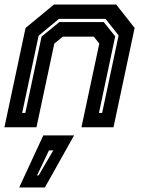

<svg xmlns="http://www.w3.org/2000/svg" viewBox="-22 -560 632 845"><path d="M-2.5 0 90.5 -437 215.5 -540H489.5L570.5 -437L477.5 0H336.5L415 -368L391 -398.5H254L217 -368L138.5 0ZM75.5 -63H89.5L161 -399L239.5 -463H434.5L485 -400L413.5 -63H427.5L500 -404L442.5 -477H237.5L148 -403ZM62.5 265 168.5 36H304L175.5 265ZM141 212H148L212.5 102H193.5Z"/></svg>

Font: Tourney Thin
Style: Italic
Weight: 100
Italic angle: -12°
Designer: Tyler Finck
Foundry: Etcetera Type Co
Version: Version 1.015